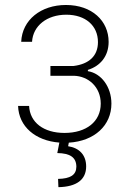

<svg xmlns="http://www.w3.org/2000/svg" viewBox="-20 -573 528 786"><path d="M54 -139.2C56.8 -55.4 124.3 3.2 223 10.7L214.5 53.6C267 54.3 292.3 71.4 292.6 109.4C292.3 143.5 267.8 158.4 217.7 159.4L219.1 193.2C293.7 191.8 332.7 162.3 332.7 108.3C332.7 60.7 303.6 32.3 258.9 25.6L261.7 11C367.2 4.6 436.1 -59.7 436.1 -148.8C436.1 -217.7 394.2 -273.1 339.8 -281.6V-286.9C390.3 -302.6 424.7 -342.7 424.7 -401.6C424.7 -487.9 356.2 -552.6 250 -552.6C147.4 -552.6 70.7 -491.5 66.8 -402H111.2C115.1 -467.3 171.9 -512.8 251.4 -512.8C329.5 -512.8 381 -468.4 381 -400.6C381 -343.8 344.1 -310.7 281.2 -302.9H186.4V-262.8H283C342.3 -261 392.4 -216.6 392.4 -148.8C392.4 -74.9 333.1 -28.8 244 -28.8C158 -28.8 102.6 -72.1 99.1 -139.2Z"/></svg>

Font: Karasuma Gothic
Style: Thin
Weight: 200
Designer: Rasmus Andersson / Ryoko Ishizuka
Foundry: rsms
Version: Version 1.00